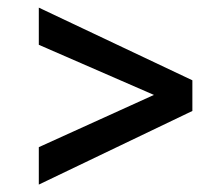

<svg xmlns="http://www.w3.org/2000/svg" viewBox="-20 -508 600 516"><path d="M84.3 -11.9 497 -209.8V-292.2L84.3 -487.5V-387.6L393.7 -252.9L84.3 -112.5Z"/></svg>

Font: TitilliumWeb ExtraLight
Style: Regular
Weight: 400
Designer: Mohamed Gaber, Accademia di Belle Arti di Urbino and others
Foundry: Kief Type Foundry, Accademia di Belle Arti di Urbino and others
Version: Version 3.000; ttfautohint (v1.8.2)